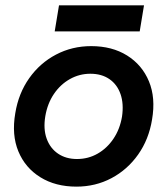

<svg xmlns="http://www.w3.org/2000/svg" viewBox="-20 -684 623 716"><path d="M265 12Q187 12 130.5 -23Q74 -58 48.5 -119.5Q23 -181 37 -262Q49 -336 89 -392.5Q129 -449 189 -480.5Q249 -512 320 -512Q398 -512 454 -477Q510 -442 535.5 -380.5Q561 -319 547 -238Q535 -164 495 -107.5Q455 -51 395.5 -19.5Q336 12 265 12ZM267 -91Q309 -91 344 -111Q379 -131 403 -166.5Q427 -202 435 -249Q442 -297 429.5 -333Q417 -369 388 -389Q359 -409 317 -409Q276 -409 240.5 -389Q205 -369 181 -333.5Q157 -298 149 -251Q141 -203 154 -167Q167 -131 196.5 -111Q226 -91 267 -91ZM184 -567 200 -664H517L501 -567Z"/></svg>

Font: Figtree Light SemiBold
Style: Italic
Weight: 600
Italic angle: -9.5°
Version: Version 2.001;gftools[0.9.30]